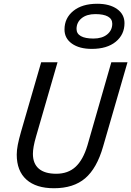

<svg xmlns="http://www.w3.org/2000/svg" viewBox="-20 -986 698 1021"><path d="M279 -62Q342 -62 382 -99Q422 -136 445 -213L572 -655H658L528 -206Q495 -91 433 -38Q371 15 267 15Q172 15 120.5 -31Q69 -77 69 -164Q69 -187 74.5 -215.5Q80 -244 92 -286L199 -655H286L172 -261Q163 -230 159 -207.5Q155 -185 155 -168Q155 -116 186.5 -89Q218 -62 279 -62ZM642 -863Q642 -802 595.5 -764Q549 -726 468 -726Q402 -726 362.5 -754Q323 -782 323 -829Q323 -890 370 -928Q417 -966 497 -966Q563 -966 602.5 -938Q642 -910 642 -863ZM387 -832Q387 -807 410 -794Q433 -781 477 -781Q523 -781 550 -803Q577 -825 577 -860Q577 -885 554 -898Q531 -911 487 -911Q441 -911 414 -889Q387 -867 387 -832Z"/></svg>

Font: Intel One Mono
Style: Italic
Weight: 400
Italic angle: -16°
Monospace: yes
Designer: Fred Shallcrass
Foundry: Frere-Jones Type LLC
Version: Version 1.400;hotconv 1.1.0;makeotfexe 2.6.0;FJTRelease1.4